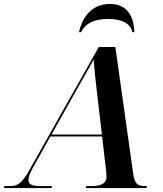

<svg xmlns="http://www.w3.org/2000/svg" viewBox="-79 -952 823 972"><path d="M321 -789H331C355 -835 397 -856 470 -856C540 -856 582 -832 591 -789H601C599 -878 558 -932 478 -932C386 -932 337 -865 321 -789ZM-59 0H182L184 -10H124C83 -10 65 -19 65 -41C65 -55 71 -72 87 -102L176 -261H438L458 -88C459 -79 460 -66 460 -55C460 -25 434 -10 385 -10H357L355 0H663L665 -10H656C615 -10 603 -22 595 -75L505 -714H421L68 -88C32 -24 10 -10 -28 -10H-57ZM306 -492C339 -551 374 -610 395 -651C398 -609 405 -542 412 -483L437 -271H182Z"/></svg>

Font: Noto Serif Display SemiBold
Style: Italic
Weight: 600
Italic angle: -12°
Designer: Monotype Design Team
Foundry: Monotype Imaging Inc.
Version: Version 2.009